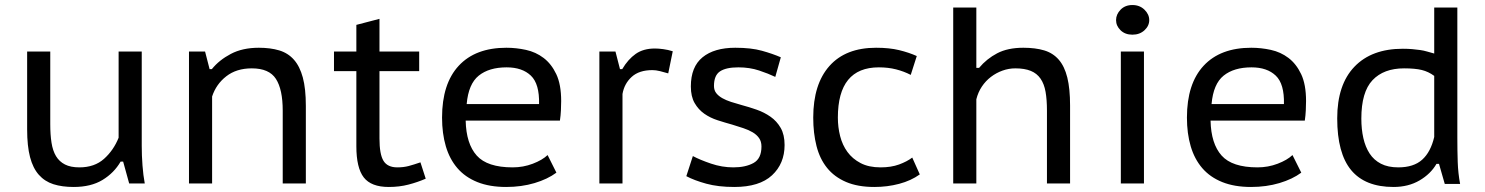

<svg xmlns="http://www.w3.org/2000/svg" viewBox="-20 -730 5910 764"><path d="M180 -525V-236Q180 -194 185 -162Q190 -130 203 -108.5Q216 -87 238.5 -75.5Q261 -64 296 -64Q356 -64 394 -98Q432 -132 452 -182V-525H544V-149Q544 -111 547 -71.5Q550 -32 556 0H494L470 -87H460Q434 -42 388 -14Q342 14 273 14Q227 14 192.5 3Q158 -8 134.5 -34.5Q111 -61 99.5 -105Q88 -149 88 -215V-525Z M1105 0V-290Q1105 -374 1078 -416Q1051 -458 982 -458Q921 -458 880.5 -426.5Q840 -395 824 -346V0H732V-525H796L814 -455H823Q852 -491 898.5 -515.5Q945 -540 1010 -540Q1056 -540 1091 -529.5Q1126 -519 1149.5 -492.5Q1173 -466 1185 -421.5Q1197 -377 1197 -309V0Z M1309 -525H1398V-631L1490 -655V-525H1648V-447H1490V-179Q1490 -116 1506 -90Q1522 -64 1561 -64Q1586 -64 1606.5 -69.5Q1627 -75 1653 -84L1674 -19Q1642 -5 1605.5 4.5Q1569 14 1527 14Q1457 14 1427.5 -24Q1398 -62 1398 -148V-447H1309Z M2194 -43Q2159 -17 2107 -1.5Q2055 14 1994 14Q1928 14 1879.5 -5.5Q1831 -25 1800 -61Q1769 -97 1754 -148Q1739 -199 1739 -262Q1739 -397 1805.5 -468.5Q1872 -540 1995 -540Q2034 -540 2073 -531.5Q2112 -523 2143 -499.5Q2174 -476 2193.5 -435Q2213 -394 2213 -328Q2213 -312 2212 -291Q2211 -270 2208 -250H1833Q1835 -158 1877 -111Q1919 -64 2020 -64Q2062 -64 2100 -78.5Q2138 -93 2159 -113ZM2125 -316Q2127 -396 2092.5 -429Q2058 -462 1996 -462Q1926 -462 1885 -429Q1844 -396 1837 -316Z M2639 -438Q2622 -443 2606 -447Q2590 -451 2576 -451Q2523 -451 2493.5 -424Q2464 -397 2457 -356V0H2365V-525H2429L2447 -455H2456Q2479 -494 2509.5 -515.5Q2540 -537 2586 -537Q2600 -537 2619 -534.5Q2638 -532 2657 -526Z M3010 -147Q3010 -167 3000.5 -180.5Q2991 -194 2975 -203.5Q2959 -213 2938 -220Q2917 -227 2894 -234Q2865 -242 2835.5 -251.5Q2806 -261 2782.5 -277.5Q2759 -294 2744 -320Q2729 -346 2729 -386Q2729 -464 2775.5 -502Q2822 -540 2906 -540Q2969 -540 3012 -528Q3055 -516 3087 -502L3065 -424Q3038 -437 3000.5 -449.5Q2963 -462 2918 -462Q2869 -462 2845 -446Q2821 -430 2821 -388Q2821 -371 2830 -359.5Q2839 -348 2854 -339.5Q2869 -331 2889 -324.5Q2909 -318 2931 -312Q2961 -304 2991 -293.5Q3021 -283 3046 -265.5Q3071 -248 3086.5 -221Q3102 -194 3102 -153Q3102 -79 3052 -32.5Q3002 14 2902 14Q2838 14 2790.5 1Q2743 -12 2711 -29L2737 -109Q2765 -94 2809 -79Q2853 -64 2898 -64Q2947 -64 2978.5 -81.5Q3010 -99 3010 -147Z M3640 -36Q3605 -11 3558 1.5Q3511 14 3459 14Q3393 14 3346.5 -6Q3300 -26 3271 -62Q3242 -98 3229 -149Q3216 -200 3216 -262Q3216 -395 3280.5 -467.5Q3345 -540 3466 -540Q3519 -540 3558 -530.5Q3597 -521 3628 -507L3604 -432Q3577 -446 3545.5 -454Q3514 -462 3477 -462Q3314 -462 3314 -262Q3314 -224 3323 -188.5Q3332 -153 3352 -125.5Q3372 -98 3404.5 -81Q3437 -64 3484 -64Q3526 -64 3557.5 -75.5Q3589 -87 3610 -103Z M4146 0V-290Q4146 -333 4140.5 -364.5Q4135 -396 4120.5 -417Q4106 -438 4081.5 -448Q4057 -458 4020 -458Q3994 -458 3969 -449Q3944 -440 3923 -424Q3902 -408 3887 -385.5Q3872 -363 3865 -335V0H3773V-700H3865V-460H3876Q3906 -496 3948 -518Q3990 -540 4052 -540Q4100 -540 4135 -529.5Q4170 -519 4193 -492.5Q4216 -466 4227 -421.5Q4238 -377 4238 -310V0Z M4440 -525H4532V0H4440ZM4421 -650Q4421 -673 4439 -691.5Q4457 -710 4486 -710Q4515 -710 4534 -691.5Q4553 -673 4553 -650Q4553 -627 4534 -609.5Q4515 -592 4486 -592Q4457 -592 4439 -609.5Q4421 -627 4421 -650Z M5158 -43Q5123 -17 5071 -1.5Q5019 14 4958 14Q4892 14 4843.5 -5.5Q4795 -25 4764 -61Q4733 -97 4718 -148Q4703 -199 4703 -262Q4703 -397 4769.5 -468.5Q4836 -540 4959 -540Q4998 -540 5037 -531.5Q5076 -523 5107 -499.5Q5138 -476 5157.5 -435Q5177 -394 5177 -328Q5177 -312 5176 -291Q5175 -270 5172 -250H4797Q4799 -158 4841 -111Q4883 -64 4984 -64Q5026 -64 5064 -78.5Q5102 -93 5123 -113ZM5089 -316Q5091 -396 5056.5 -429Q5022 -462 4960 -462Q4890 -462 4849 -429Q4808 -396 4801 -316Z M5779 -181Q5779 -130 5780.5 -85.5Q5782 -41 5790 2H5729L5706 -78H5696Q5673 -38 5628.5 -12Q5584 14 5525 14Q5412 14 5356.5 -53Q5301 -120 5301 -259Q5301 -393 5369.5 -464.5Q5438 -536 5562 -536Q5583 -536 5599.5 -534.5Q5616 -533 5630.5 -531Q5645 -529 5658.5 -525Q5672 -521 5687 -517V-700H5779ZM5687 -428Q5664 -445 5637.5 -451.5Q5611 -458 5567 -458Q5486 -458 5441.5 -411Q5397 -364 5397 -258Q5397 -216 5405 -180.5Q5413 -145 5430 -119Q5447 -93 5475 -78.5Q5503 -64 5544 -64Q5605 -64 5639 -94.5Q5673 -125 5687 -185Z"/></svg>

Font: PT Sans Caption
Style: Regular
Weight: 400
Designer: A.Korolkova, O.Umpeleva, V.Yefimov
Foundry: ParaType Ltd
Version: Version 2.004W OFL